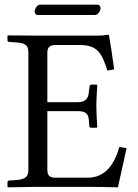

<svg xmlns="http://www.w3.org/2000/svg" viewBox="-20 -797 589 819"><path d="M445 -646C445 -648 444 -649 441 -649C424 -646 418 -645 394 -645H142C115 -645 14 -646 14 -646L12 -645V-625C12 -622 13 -618 20 -618L50 -616C88 -613 101 -604 101 -573V-72C101 -44 89 -32 50 -29L20 -27C14 -27 12 -23 12 -20V0L14 2L142 0H355C403 0 483 2 483 2L520 -165L489 -170C469 -98 430 -39 354 -39H218C196 -39 182 -45 182 -72V-323H309C343 -323 357 -314 359 -285L361 -259C361 -256 364 -252 369 -252H392L395 -255C395 -255 391 -312 391 -346C391 -379 395 -432 395 -432C395 -434 394 -436 391 -436H369C365 -436 362 -432 362 -428L359 -403C356 -375 344 -361 309 -361H182V-573C182 -597 194 -605 218 -605H323C398 -605 416 -565 438 -496L467 -501C462 -542 447 -638 445 -646ZM385 -733C398 -733 409 -751 409 -763C409 -769 405 -777 395 -777H150C139 -777 128 -760 128 -748C128 -741 132 -733 141 -733Z"/></svg>

Font: Linux Libertine O C
Style: Regular
Weight: 400
Designer: Philipp H. Poll
Foundry: Philipp H. Poll
Version: Version 4.0.3